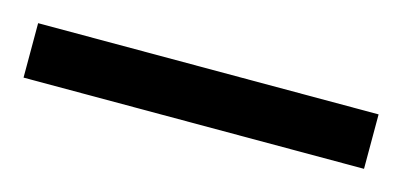

<svg xmlns="http://www.w3.org/2000/svg" viewBox="-26 12 421 201"><g transform="rotate(15 184.5 112.5)"><path d="M0 83V142H369V83Z"/></g></svg>

Font: Noto Serif Sinhala ExtraCondensed Medium
Style: Regular
Weight: 500
Width: 2
Designer: Jelle Bosma - Monotype Design Team
Foundry: Monotype Imaging Inc.
Version: Version 2.007